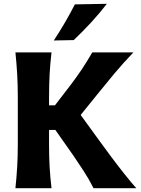

<svg xmlns="http://www.w3.org/2000/svg" viewBox="-20 -988 742 1008"><path d="M61 0Q67 -57.5 70.2 -111.5Q73.5 -165.5 73.5 -232.5V-474.5Q73.5 -543.5 70.2 -598.8Q67 -654 61 -713H250.5Q243.5 -654 240.5 -598.8Q237.5 -543.5 237.5 -474.5V-435H268.5L353 -545Q382.5 -584 408.8 -623Q435 -662 464.5 -713H680.5Q627 -657.5 581 -602.5Q535 -547.5 490.5 -492L403.5 -384.5L500 -251.5Q529 -211.5 563.5 -165.2Q598 -119 632.5 -75.5Q667 -32 695.5 0H471Q446 -49.5 419.2 -90.2Q392.5 -131 365 -171.5L270.5 -306H237.5V-232.5Q237.5 -165.5 240.5 -111.5Q243.5 -57.5 250.5 0ZM262.5 -775.5Q325.5 -871.5 373 -965L541 -968Q503.5 -919 459.2 -871Q415 -823 367 -777.5Z"/></svg>

Font: Commissioner Flair
Style: Bold
Weight: 700
Designer: Kostas Bartsokas
Foundry: Kostas Bartsokas
Version: Version 1.000; ttfautohint (v1.8.3)